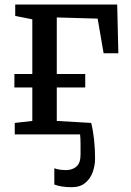

<svg xmlns="http://www.w3.org/2000/svg" viewBox="-20 -574 558 820"><path d="M286.5 225.5Q263.5 225.5 244.5 222.5Q225.5 219.5 212 214V144.5Q221 148.5 235.5 150.5Q250 152.5 262 152.5Q288.5 152.5 306.2 137.5Q324 122.5 324 86Q324 62.5 324 40.5Q324 18.5 322 0H43V-49L118 -57.5V-200.5H41.5V-258H118V-491.5L45 -506V-554.5H480.5L485.5 -346.5H422.5L397 -494.5L222.5 -499.5V-258H344V-200.5H222.5V-57.5L369.5 -49Q377.5 -17 381.8 22.2Q386 61.5 386 103.5Q386 132.5 376 160.8Q366 189 344 207.2Q322 225.5 286.5 225.5Z"/></svg>

Font: Merriweather 20pt
Style: Regular
Weight: 400
Version: Version 2.100